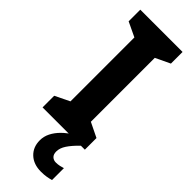

<svg xmlns="http://www.w3.org/2000/svg" viewBox="-312 -733 992 992"><g transform="rotate(45 184.0 -236.5)"><path d="M339 0H30V-85L110 -124V-591L30 -629V-714H339V-629L259 -591V-124L339 -85ZM241 111Q241 132 252 142.5Q263 153 280 153Q294 153 307.5 150Q321 147 330 144V231Q316 235 299 238Q282 241 259 241Q205 241 172.5 210.5Q140 180 140 130Q140 102 153 76Q166 50 189.5 26.5Q213 3 246 -16L310 0Q276 33 258.5 59.5Q241 86 241 111Z"/></g></svg>

Font: Noto Sans Bengali SemiCondensed
Style: Bold
Weight: 700
Width: 4
Designer: Jelle Bosma - Monotype Design Team
Foundry: Monotype Imaging Inc.
Version: Version 2.003